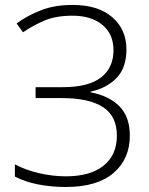

<svg xmlns="http://www.w3.org/2000/svg" viewBox="-20 -744 599 774"><path d="M489.7 -544.9Q489.7 -470.2 449.5 -429.2Q409.2 -388.2 344.7 -374.5V-372.1Q421.4 -356.9 462.4 -314.5Q503.4 -272 503.4 -197.3Q503.4 -103 437.5 -46.6Q371.6 9.8 245.6 9.8Q186 9.8 133.1 -0.7Q80.1 -11.2 40 -32.2V-81.5Q81.5 -59.1 136.7 -46.1Q191.9 -33.2 245.1 -33.2Q344.7 -33.2 397.9 -76.4Q451.2 -119.6 451.2 -197.3Q451.2 -275.9 395 -312.3Q338.9 -348.6 229.5 -348.6H123.5V-392.6H233.4Q336.4 -392.6 387 -431.6Q437.5 -470.7 437.5 -541.5Q437.5 -606.9 392.6 -643.8Q347.7 -680.7 272.9 -680.7Q206.5 -680.7 161.1 -661.9Q115.7 -643.1 72.8 -613.8L46.9 -649.4Q90.3 -681.2 145 -702.6Q199.7 -724.1 272.9 -724.1Q375.5 -724.1 432.6 -674.6Q489.7 -625 489.7 -544.9Z"/></svg>

Font: Open Sans Light
Style: Regular
Weight: 300
Designer: Monotype Design Team
Foundry: Monotype Imaging Inc.
Version: Version 3.000; ttfautohint (v1.8.4)